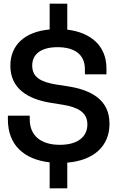

<svg xmlns="http://www.w3.org/2000/svg" viewBox="-20 -873 640 1046"><path d="M250.5 -853V-712.5C116 -700.5 36.5 -628 36.5 -516V-514.5C36.5 -391.5 130 -332 262 -312L324.5 -302C405.5 -288.5 456 -260 456 -196V-195C456 -129.5 405.5 -84 306 -84C207.5 -84 142 -130 142 -223.5V-243H23V-222C23 -82 111.5 -4.5 250.5 11.5V153H346.5V13C491.5 1 576.5 -77.5 576.5 -198V-199.5C576.5 -327.5 480 -383.5 345 -403.5L283 -413C204.5 -426.5 155.5 -451 155.5 -515.5V-516.5C155.5 -580.5 208 -616 293 -616C381 -616 442.5 -580.5 442.5 -496V-468H560V-500C560 -623 475.5 -696 346.5 -711.5V-853Z"/></svg>

Font: MCL Standard Medium
Style: Regular
Weight: 500
Designer: Květoslav Bartoš
Foundry: Florian Karsten
Version: Version 1.001;Glyphs 3.2.3 (3260)